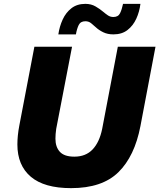

<svg xmlns="http://www.w3.org/2000/svg" viewBox="-20 -962 825 994"><path d="M70 -214Q70 -237 72.5 -261.5Q75 -286 80 -312L158 -720H353L271 -295Q269 -281 268 -268.5Q267 -256 267 -244Q267 -201 290 -176Q313 -151 365 -151Q424 -151 459.5 -188.5Q495 -226 509 -295L590 -720H785L707 -309Q677 -153 593 -70.5Q509 12 348 12Q209 12 139.5 -47Q70 -106 70 -214ZM282 -784Q288 -825 304.5 -861Q321 -897 350 -919.5Q379 -942 422 -942Q452 -942 475 -928.5Q498 -915 513 -902Q526 -891 538.5 -882.5Q551 -874 567 -874Q592 -874 601.5 -893.5Q611 -913 617 -942H707Q702 -901 685.5 -865Q669 -829 640 -806.5Q611 -784 567 -784Q537 -784 514.5 -795Q492 -806 477 -820Q464 -832 451.5 -842Q439 -852 422 -852Q397 -852 387.5 -832.5Q378 -813 373 -784Z"/></svg>

Font: Kufam ExtraBold
Style: Italic
Weight: 800
Italic angle: -11°
Designer: Artur Schmal
Foundry: Original Type
Version: Version 1.301; ttfautohint (v1.8.3)